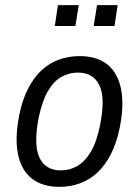

<svg xmlns="http://www.w3.org/2000/svg" viewBox="-20 -717 539 746"><path d="M211 9Q145 9 104 -23Q63 -55 50 -117.5Q37 -180 55 -271Q67 -330 89.5 -373.5Q112 -417 142 -444.5Q172 -472 209.5 -485.5Q247 -499 290 -499Q356 -499 396.5 -467Q437 -435 450 -372.5Q463 -310 445 -220Q433 -161 410.5 -117.5Q388 -74 358.5 -46.5Q329 -19 291.5 -5Q254 9 211 9ZM216 -55Q251 -55 280.5 -72Q310 -89 333 -127.5Q356 -166 369 -232Q390 -337 366 -386Q342 -435 283 -435Q249 -435 219 -418.5Q189 -402 166.5 -363.5Q144 -325 130 -259Q110 -153 133.5 -104Q157 -55 216 -55ZM344 -616 357 -697H437L425 -616ZM193 -616 205 -697H286L273 -616Z"/></svg>

Font: Nunito Sans 10pt Condensed
Style: Italic
Weight: 400
Width: 3
Italic angle: -9°
Designer: Vernon Adams
Foundry: Vernon Adams
Version: Version 3.101;gftools[0.9.27]